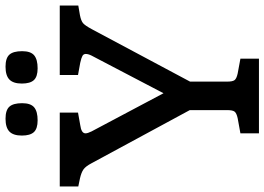

<svg xmlns="http://www.w3.org/2000/svg" viewBox="-154 -805 956 694"><g transform="rotate(-90 324.0 -458.0)"><path d="M651 -720V-653L616 -647Q596 -643 587.5 -636Q579 -629 566 -605L376 -249V-115Q376 -95 381.5 -88Q387 -81 405 -77L459 -67V0H189V-67L244 -77Q262 -81 267.5 -88Q273 -95 273 -115V-250L81 -605Q70 -626 59 -634Q48 -642 26 -647L-3 -653V-720H264V-654L219 -646Q189 -642 189 -627Q189 -619 196 -605L334 -345L470 -605Q476 -617 476 -626Q476 -634 469 -638Q462 -642 444 -646L400 -654V-720ZM181 -857Q181 -888 195.5 -902Q210 -916 242 -916Q273 -916 285.5 -902Q298 -888 298 -856Q298 -825 283 -812.5Q268 -800 236 -800Q206 -800 193.5 -813.5Q181 -827 181 -857ZM369 -857Q369 -888 383.5 -902Q398 -916 430 -916Q461 -916 473.5 -902Q486 -888 486 -856Q486 -825 471 -812.5Q456 -800 424 -800Q394 -800 381.5 -813.5Q369 -827 369 -857Z"/></g></svg>

Font: Enriqueta Medium
Style: Regular
Weight: 500
Designer: Viviana Monsalve, Gustavo Ibarra
Foundry: 72Puntos
Version: Version 2.000